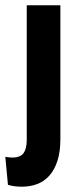

<svg xmlns="http://www.w3.org/2000/svg" viewBox="-52 -545 289 725"><path d="M30 160Q18 160 5 158.5Q-8 157 -22 153L-32 47Q9 55 29 41Q49 27 49 -19V-525H176V-20Q176 28 165 62Q154 96 134.5 118Q115 140 88.5 150Q62 160 30 160Z"/></svg>

Font: Bricolage Grotesque 72pt SemiCondensed SemiBold
Style: Regular
Weight: 600
Width: 4
Designer: Mathieu Triay
Foundry: Atelier Triay
Version: Version 1.001;gftools[0.9.33.dev8+g029e19f]